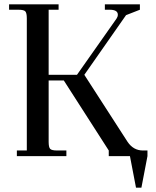

<svg xmlns="http://www.w3.org/2000/svg" viewBox="-20 -722 721 888"><path d="M22 -677V-702H251V-677H205V-376H336L519 -636Q525 -645 525 -654Q525 -677 487 -677H465V-702H627V-677L563 -652L370 -376L570 -66Q597 -26 641 -26H662V0L634 146H609L581 0H483V-26L275 -350H205V-66Q205 -41 212 -33.5Q219 -26 244 -26H287V0H58V-26H104V-637Q104 -662 97 -669.5Q90 -677 65 -677Z"/></svg>

Font: Dihjauti
Style: Bold
Weight: 700
Designer: T. Christopher White
Version: Version 3.0.0